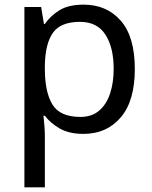

<svg xmlns="http://www.w3.org/2000/svg" viewBox="-20 -566 655 826"><path d="M340 -546Q439 -546 499.5 -477Q560 -408 560 -269Q560 -132 499.5 -61Q439 10 339 10Q277 10 236.5 -13.5Q196 -37 173 -68H167Q169 -51 171 -25Q173 1 173 20V240H85V-536H157L169 -463H173Q197 -498 236 -522Q275 -546 340 -546ZM324 -472Q242 -472 208.5 -426Q175 -380 173 -286V-269Q173 -170 205.5 -116.5Q238 -63 326 -63Q375 -63 406.5 -90Q438 -117 453.5 -163.5Q469 -210 469 -270Q469 -362 433.5 -417Q398 -472 324 -472Z"/></svg>

Font: Noto Sans Thai Looped
Style: Regular
Weight: 400
Designer: Sasikarn Vongin, Ben Mitchell
Foundry: The Fontpad Ltd
Version: Version 1.001; ttfautohint (v1.8.4.7-5d5b)